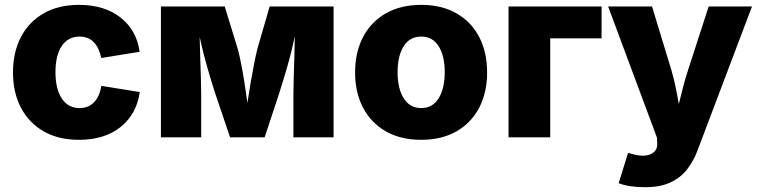

<svg xmlns="http://www.w3.org/2000/svg" viewBox="-20 -573 3167 801"><path d="M309.6 10.3Q223.6 10.3 162.1 -25.1Q100.6 -60.5 67.4 -123.8Q34.2 -187 34.2 -271Q34.2 -355 67.4 -418.5Q100.6 -481.9 162.1 -517.3Q223.6 -552.7 309.6 -552.7Q415.5 -552.7 482.9 -499.8Q550.3 -446.8 562.5 -356.9L402.3 -331.1Q394 -373.5 371.3 -397Q348.6 -420.4 312 -420.4Q264.2 -420.4 237.8 -381.3Q211.4 -342.3 211.4 -272Q211.4 -202.1 237.8 -162.1Q264.2 -122.1 312 -122.1Q348.6 -122.1 372.1 -146.2Q395.5 -170.4 402.8 -214.8L563 -189Q550.3 -97.2 483.4 -43.5Q416.5 10.3 309.6 10.3Z M651.4 0V-545.9H917.5L971.2 -371.1Q978.5 -345.7 985.8 -307.9Q993.2 -270 1000 -227.1Q1006.8 -184.1 1012.2 -143.6Q1018.1 -184.1 1025.4 -227.1Q1032.7 -270 1040.3 -307.9Q1047.9 -345.7 1054.2 -371.1L1105 -545.9H1371.6V0H1204.1V-183.1Q1204.1 -206.5 1205.3 -246.3Q1206.5 -286.1 1208 -332.5Q1209.5 -378.9 1210 -422.4Q1195.8 -354 1176.8 -289.1Q1157.7 -224.1 1144.5 -183.1L1084 0H939.9L877.9 -183.1Q863.8 -226.1 845.5 -289.6Q827.1 -353 813 -418.5Q814 -375.5 815.4 -329.8Q816.9 -284.2 818.1 -245.4Q819.3 -206.5 819.3 -183.1V0Z M1737.3 10.3Q1651.4 10.3 1589.6 -25.1Q1527.8 -60.5 1494.6 -123.8Q1461.4 -187 1461.4 -271Q1461.4 -355 1494.6 -418.5Q1527.8 -481.9 1589.6 -517.3Q1651.4 -552.7 1737.3 -552.7Q1822.8 -552.7 1884.5 -517.3Q1946.3 -481.9 1979.2 -418.5Q2012.2 -355 2012.2 -271Q2012.2 -187 1979.2 -123.8Q1946.3 -60.5 1884.5 -25.1Q1822.8 10.3 1737.3 10.3ZM1737.3 -122.1Q1784.7 -122.1 1810.1 -163.1Q1835.4 -204.1 1835.4 -272Q1835.4 -339.8 1810.1 -380.1Q1784.7 -420.4 1737.3 -420.4Q1689.5 -420.4 1664.1 -380.1Q1638.7 -339.8 1638.7 -272Q1638.7 -204.1 1664.1 -163.1Q1689.5 -122.1 1737.3 -122.1Z M2489.7 -545.9V-413.1H2275.4V0H2101.6V-545.9Z M2561 191.4 2600.1 64.9 2622.1 70.8Q2668.5 83 2696.5 69.1Q2724.6 55.2 2721.7 22.9L2720.7 1L2517.1 -545.9H2700.2L2780.8 -281.2Q2791 -246.1 2798.3 -210.9Q2805.7 -175.8 2812 -138.7Q2820.8 -176.3 2830.1 -211.4Q2839.4 -246.6 2850.6 -281.2L2936.5 -545.9H3117.2L2889.2 56.6Q2872.6 100.6 2845.5 134.8Q2818.4 168.9 2776.1 188.5Q2733.9 208 2671.4 208Q2604.5 208 2561 191.4Z"/></svg>

Font: Inter Extra Bold
Style: Regular
Weight: 800
Designer: Rasmus Andersson
Foundry: rsms
Version: Version 4.000;git-3c8e0fc